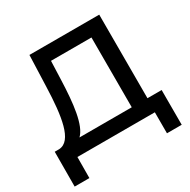

<svg xmlns="http://www.w3.org/2000/svg" viewBox="-186 -873 1181 1196"><g transform="rotate(-30 404.5 -274.5)"><path d="M193 -99C251 -154 267 -301 273 -466L278 -601H569V-99ZM121 0H678V151H784V-99H682V-700H180L172 -477C165 -268 142 -104 47 -99H15L14 151H120Z"/></g></svg>

Font: Montserrat-Alt1 SemBd
Style: Regular
Weight: 600
Designer: Differentunic
Foundry: Differentunic
Version: Version 7.222